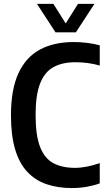

<svg xmlns="http://www.w3.org/2000/svg" viewBox="-20 -968 552 998"><path d="M354 9.5Q280 9.5 221.2 -10.8Q162.5 -31 121.2 -75.5Q80 -120 58.5 -192.2Q37 -264.5 37 -368.5Q37 -503.5 76 -587.5Q115 -671.5 187.8 -710.5Q260.5 -749.5 363.5 -749.5Q397.5 -749.5 432.2 -745.2Q467 -741 498.5 -732.5V-627.5Q466 -636.5 435 -640.5Q404 -644.5 371.5 -644.5Q304 -644.5 258 -619.2Q212 -594 188.5 -534Q165 -474 165 -370.5Q165 -264 188.5 -204Q212 -144 257.5 -119.8Q303 -95.5 369.5 -95.5Q399.5 -95.5 431.2 -101.8Q463 -108 498.5 -120V-15Q470 -4 431.8 2.8Q393.5 9.5 354 9.5ZM268.5 -800 172 -948H257.5L329.5 -833.5H313.5L385.5 -948H471L374.5 -800Z"/></svg>

Font: Encode Sans SC Condensed SemiBold
Style: Regular
Weight: 600
Width: 3
Designer: Multiple Designers
Foundry: Impallari Type
Version: Version 3.002